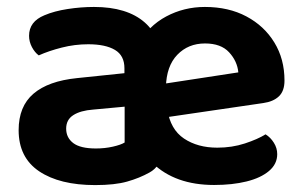

<svg xmlns="http://www.w3.org/2000/svg" viewBox="-20 -512 864 547"><path d="M409.2 -171.4 403.9 -266.8 659 -305.8Q656 -337.7 632.7 -363Q609.5 -388.2 564 -388.2Q516.2 -388.2 485.1 -355.9Q454 -323.6 452.7 -263.7L456.6 -200.8Q465.3 -143.3 504.2 -117.3Q543.1 -91.3 599 -91.3Q641 -91.3 677.6 -103.3Q714.2 -115.3 736.6 -129.3Q750.9 -120.4 760.3 -105.2Q769.8 -90.1 769.8 -72.9Q769.8 -44.6 746.3 -24.8Q722.8 -5 682.4 5Q641.9 15 590 15Q479 15 414.4 -47.5Q349.8 -110 345.2 -218.5Q345.2 -224.2 343 -231.4Q340.8 -238.6 340.8 -244.6Q340.8 -329.1 371.8 -383.6Q402.7 -438.1 453.5 -465.1Q504.3 -492.2 563.7 -492.2Q631.3 -492.2 682 -465.2Q732.8 -438.2 761.6 -391Q790.5 -343.9 790.5 -282.5Q790.5 -252.6 774.5 -237.5Q758.6 -222.4 730 -218.4ZM253.2 -89Q278.7 -89 301.6 -94.2Q324.5 -99.4 335.1 -106V-208.1L245.5 -199.8Q209.3 -197.1 188.9 -184Q168.5 -171 168.5 -145.5Q168.5 -119.7 188.8 -104.3Q209.1 -89 253.2 -89ZM247.6 -492.2Q342.1 -492.2 392.4 -448Q442.7 -403.9 442.7 -316.3V-85.8Q442.7 -61.2 431.9 -44.9Q421 -28.6 406 -20.6Q377.4 -4.6 342.3 5.3Q307.2 15.3 251.2 15.3Q150 15.3 91.5 -24Q33.1 -63.3 33.1 -141.2Q33.1 -208.9 75.3 -245Q117.5 -281.2 199.7 -289.5L334.5 -303.5V-317.6Q334.5 -353.8 307.5 -369.8Q280.4 -385.9 231.4 -385.9Q193 -385.9 156.2 -376.5Q119.4 -367.2 90.4 -354.2Q79.1 -362.5 70.9 -377.9Q62.8 -393.4 62.8 -410Q62.8 -450.5 106.3 -468.4Q134.6 -480.5 172.7 -486.3Q210.9 -492.2 247.6 -492.2Z"/></svg>

Font: Baloo Tamma 2
Style: Regular
Weight: 400
Designer: Divya Kowshik, Shuchita Grover and Ek Type
Foundry: Ek Type
Version: Version 1.700